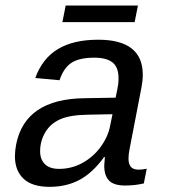

<svg xmlns="http://www.w3.org/2000/svg" viewBox="-20 -686 640 715"><path d="M497.1 -54.2Q510.3 -54.2 526.4 -57.6L515.6 -2.9Q481.4 4.9 446.3 4.9Q403.8 4.9 386 -13.7Q368.2 -32.2 368.2 -69.3L370.6 -101.1H367.7Q324.2 -41.5 275.6 -15.9Q227.1 9.8 164.6 9.8Q99.6 9.8 67.6 -20.5Q35.6 -50.8 35.6 -104Q35.6 -124 40 -147.5Q73.2 -317.9 295.4 -320.3L410.6 -322.3Q418.9 -361.8 420.2 -372.3Q421.4 -382.8 421.4 -394.5Q421.4 -436 398.9 -453.6Q376.5 -471.2 331.5 -471.2Q274.9 -471.2 245.8 -451.9Q216.8 -432.6 201.7 -387.2L111.3 -395.5Q137.7 -468.3 195.6 -503.2Q253.4 -538.1 345.7 -538.1Q511.7 -538.1 511.7 -407.7Q511.7 -385.7 506.8 -360.4L462.9 -132.8Q458.5 -111.8 458.5 -95.7Q458.5 -75.2 467.3 -64.7Q476.1 -54.2 497.1 -54.2ZM200.2 -57.1Q246.6 -57.1 287.1 -79.3Q327.6 -101.6 355 -139.2Q382.3 -176.8 390.1 -217.3L398.9 -260.7L305.7 -258.8Q239.7 -257.8 203.4 -241.5Q167 -225.1 148.2 -192.6Q129.4 -160.2 129.4 -122.6Q129.4 -92.3 147.2 -74.7Q165 -57.1 200.2 -57.1ZM481.4 -603.5H212.4L224.6 -665.5H493.7Z"/></svg>

Font: Cousine
Style: Italic
Weight: 400
Italic angle: -12°
Monospace: yes
Designer: Steve Matteson
Foundry: Monotype Imaging Inc.
Version: Version 1.21